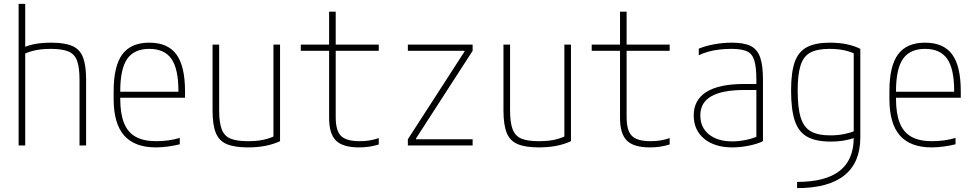

<svg xmlns="http://www.w3.org/2000/svg" viewBox="-20 -750 5040 990"><path d="M390 -339Q390 -402 377.5 -436.5Q365 -471 333 -484.5Q301 -498 242 -498Q213 -498 188 -495Q163 -492 141 -485.5Q119 -479 96 -468L94 -502Q126 -517 162.5 -523.5Q199 -530 245 -530Q313 -530 352.5 -513Q392 -496 408 -454.5Q424 -413 424 -340V0H390ZM76 0V-730H110V0Z M784 10Q674 10 620 -51.5Q566 -113 566 -240V-280Q566 -409 610.5 -469.5Q655 -530 750 -530Q845 -530 889.5 -469.5Q934 -409 934 -280V-246H583V-277H911L900 -263V-279Q900 -395 864 -446.5Q828 -498 750 -498Q672 -498 636 -446.5Q600 -395 600 -279V-241Q600 -164 619.5 -115.5Q639 -67 680 -44.5Q721 -22 785 -22Q815 -22 846.5 -26Q878 -30 907 -39V-6Q879 1 846 5.5Q813 10 784 10Z M1258 10Q1189 10 1149 -7Q1109 -24 1092.5 -65.5Q1076 -107 1076 -180V-520H1110V-181Q1110 -119 1123 -84Q1136 -49 1168 -35.5Q1200 -22 1258 -22Q1289 -22 1313.5 -25Q1338 -28 1360.5 -35Q1383 -42 1405 -53L1390 -30V-520H1424V-22Q1389 -6 1348.5 2Q1308 10 1258 10Z M1831 10Q1748 10 1712.5 -25Q1677 -60 1677 -142V-488H1531V-520H1677V-690H1711V-520H1933V-488H1711V-146Q1711 -76 1738.5 -49Q1766 -22 1835 -22Q1862 -22 1886 -26Q1910 -30 1933 -38V-5Q1907 3 1882.5 6.5Q1858 10 1831 10Z M2083 0V-32L2375 -484V-488H2083V-520H2417V-488L2125 -36V-32H2417V0Z M2758 10Q2689 10 2649 -7Q2609 -24 2592.5 -65.5Q2576 -107 2576 -180V-520H2610V-181Q2610 -119 2623 -84Q2636 -49 2668 -35.5Q2700 -22 2758 -22Q2789 -22 2813.5 -25Q2838 -28 2860.5 -35Q2883 -42 2905 -53L2890 -30V-520H2924V-22Q2889 -6 2848.5 2Q2808 10 2758 10Z M3331 10Q3248 10 3212.5 -25Q3177 -60 3177 -142V-488H3031V-520H3177V-690H3211V-520H3433V-488H3211V-146Q3211 -76 3238.5 -49Q3266 -22 3335 -22Q3362 -22 3386 -26Q3410 -30 3433 -38V-5Q3407 3 3382.5 6.5Q3358 10 3331 10Z M3756 10Q3665 10 3611 -34.5Q3557 -79 3557 -155Q3557 -235 3622.5 -276Q3688 -317 3818 -317H3897V-286H3819Q3704 -286 3647.5 -253.5Q3591 -221 3591 -155Q3591 -93 3635.5 -57Q3680 -21 3756 -21Q3792 -21 3830.5 -29.5Q3869 -38 3894 -51L3880 -26V-340Q3880 -403 3869.5 -438Q3859 -473 3831.5 -485.5Q3804 -498 3752 -498Q3720 -498 3689.5 -494.5Q3659 -491 3632 -483.5Q3605 -476 3583 -465V-499Q3616 -513 3661.5 -521.5Q3707 -530 3754 -530Q3816 -530 3850.5 -513Q3885 -496 3899.5 -454.5Q3914 -413 3914 -340V-22Q3886 -8 3842 1Q3798 10 3756 10Z M4090 188Q4237 188 4309.5 131Q4382 74 4382 -40V-494L4395 -469Q4366 -484 4332 -491Q4298 -498 4257 -498Q4194 -498 4158.5 -479Q4123 -460 4108 -413Q4093 -366 4093 -284Q4093 -195 4108.5 -144.5Q4124 -94 4160.5 -73Q4197 -52 4261 -52Q4299 -52 4331.5 -58.5Q4364 -65 4395 -77L4406 -47Q4378 -35 4343 -27.5Q4308 -20 4262 -20Q4187 -20 4142 -45Q4097 -70 4078 -128Q4059 -186 4059 -284Q4059 -377 4078 -430.5Q4097 -484 4141 -507Q4185 -530 4259 -530Q4353 -530 4416 -498V-41Q4416 88 4334 154Q4252 220 4090 220Z M4784 10Q4674 10 4620 -51.5Q4566 -113 4566 -240V-280Q4566 -409 4610.5 -469.5Q4655 -530 4750 -530Q4845 -530 4889.5 -469.5Q4934 -409 4934 -280V-246H4583V-277H4911L4900 -263V-279Q4900 -395 4864 -446.5Q4828 -498 4750 -498Q4672 -498 4636 -446.5Q4600 -395 4600 -279V-241Q4600 -164 4619.5 -115.5Q4639 -67 4680 -44.5Q4721 -22 4785 -22Q4815 -22 4846.5 -26Q4878 -30 4907 -39V-6Q4879 1 4846 5.5Q4813 10 4784 10Z"/></svg>

Font: M PLUS Code Latin ExtraLight
Style: Regular
Weight: 250
Designer: Coji Morishita
Foundry: UNDERFOREST DESIGN
Version: Version 1.002; ttfautohint (v1.8.3)